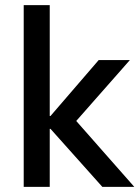

<svg xmlns="http://www.w3.org/2000/svg" viewBox="-20 -725 541 745"><path d="M72 0V-705H173V-275H176L363 -492H484L255 -232L257 -277L501 0H377L176 -225H173V0Z"/></svg>

Font: Nunito Sans 10pt SemiCondensed SemiBold
Style: Regular
Weight: 600
Width: 4
Designer: Vernon Adams
Foundry: Vernon Adams
Version: Version 3.101;gftools[0.9.27]